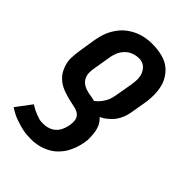

<svg xmlns="http://www.w3.org/2000/svg" viewBox="-221 -623 941 941"><g transform="rotate(45 250.0 -152.5)"><path d="M172 223Q159 223 145.5 222Q132 221 119 218.5Q106 216 92.5 212Q79 208 64.5 203Q50 198 39.5 193Q29 188 21 183L3 172L63 92Q70 96 76.5 100Q83 104 90 107.5Q97 111 105 114Q113 117 122 120.5Q131 124 138.5 125.5Q146 127 151 127H165Q176 127 187 124.5Q198 122 208 117.5Q218 113 227 105Q236 97 242 87.5Q248 78 252.5 65.5Q257 53 258 46L260 37Q262 23 261 9Q260 -5 252.5 -15.5Q245 -26 233 -31.5Q221 -37 208 -39.5Q195 -42 182 -45Q169 -48 156 -51.5Q143 -55 130.5 -59.5Q118 -64 106 -70Q94 -76 84 -84Q74 -92 65.5 -101.5Q57 -111 51 -122Q45 -133 40.5 -145.5Q36 -158 33.5 -171Q31 -184 31.5 -198Q32 -212 33.5 -228Q35 -244 37 -254L51 -342Q54 -356 57.5 -370.5Q61 -385 66.5 -399Q72 -413 79.5 -426Q87 -439 96.5 -451.5Q106 -464 117.5 -474.5Q129 -485 142 -493.5Q155 -502 169 -508.5Q183 -515 197 -519Q211 -523 228 -525.5Q245 -528 254 -528H267Q284 -528 300.5 -526Q317 -524 333.5 -520Q350 -516 364.5 -509Q379 -502 391 -492Q403 -482 412.5 -469.5Q422 -457 429.5 -442.5Q437 -428 440.5 -412.5Q444 -397 446 -380.5Q448 -364 447 -344Q446 -324 445 -313L429 -219Q427 -207 423.5 -195Q420 -183 414.5 -171Q409 -159 402 -148.5Q395 -138 385.5 -128.5Q376 -119 364 -109.5Q352 -100 345 -97L335 -92Q344 -84 350.5 -75Q357 -66 361.5 -55Q366 -44 368.5 -33Q371 -22 372 -10Q373 2 373.5 16.5Q374 31 372 39L371 49Q368 62 364.5 75.5Q361 89 356 101.5Q351 114 344.5 126.5Q338 139 329 150.5Q320 162 310 172Q300 182 288 190Q276 198 263 204Q250 210 237 214Q224 218 208 220.5Q192 223 183 223ZM260 -128Q268 -134 275 -141Q282 -148 288 -156Q294 -164 299 -172.5Q304 -181 307.5 -190Q311 -199 313.5 -209.5Q316 -220 317 -227L332 -313Q333 -321 334 -329Q335 -337 335.5 -344.5Q336 -352 335.5 -360Q335 -368 333.5 -375.5Q332 -383 329 -390Q326 -397 322 -403Q318 -409 313.5 -414Q309 -419 302.5 -423Q296 -427 287 -429.5Q278 -432 274 -432H267Q255 -432 242.5 -429Q230 -426 218.5 -420Q207 -414 197.5 -404.5Q188 -395 181 -384Q174 -373 169.5 -358.5Q165 -344 164 -337L149 -248Q147 -238 146 -228.5Q145 -219 145 -209.5Q145 -200 147.5 -191Q150 -182 154.5 -174Q159 -166 165.5 -160Q172 -154 180 -149.5Q188 -145 197 -142Q206 -139 215 -137Q224 -135 235 -133.5Q246 -132 252 -130Z"/></g></svg>

Font: Iosevka Custom
Style: Bold Italic
Weight: 700
Italic angle: -9°
Designer: Belleve Invis
Foundry: Belleve Invis
Version: Version 30.3.1; ttfautohint (v1.8.3)